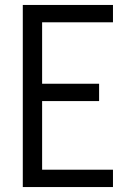

<svg xmlns="http://www.w3.org/2000/svg" viewBox="-20 -755 540 775"><path d="M72 0V-735H436V-665H150V-417H380V-347H150V-70H436V0Z"/></svg>

Font: Iosevka Algr
Style: Regular
Weight: 400
Monospace: yes
Designer: Belleve Invis
Foundry: Belleve Invis
Version: Version 26.0.2; ttfautohint (v1.8.3)